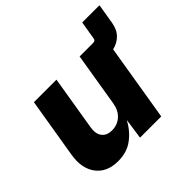

<svg xmlns="http://www.w3.org/2000/svg" viewBox="-160 -854 1047 1047"><g transform="rotate(-45 363.5 -330.0)"><path d="M198.7 6.8Q112.8 6.8 70.3 -49.6Q27.8 -106 43 -198.2L100.6 -545.9H274.4L222.7 -232.4Q214.8 -187 233.9 -161.4Q252.9 -135.7 293.9 -135.7Q335 -135.7 364.5 -161.9Q394 -188 401.9 -234.9L453.1 -545.9H558.6Q574.2 -545.9 576.7 -561.5L594.2 -667H727.1L708 -550.8Q700.2 -504.9 673.8 -478.8Q647.5 -452.6 609.9 -444.3L536.6 0H373L390.1 -118.7Q359.4 -62 312.5 -27.6Q265.6 6.8 198.7 6.8Z"/></g></svg>

Font: Inter Extra Bold
Style: Italic
Weight: 800
Italic angle: -9.39999°
Designer: Rasmus Andersson
Foundry: rsms
Version: Version 4.000;git-3c8e0fc